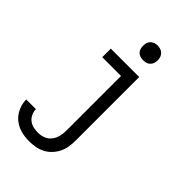

<svg xmlns="http://www.w3.org/2000/svg" viewBox="-278 -833 1157 1157"><g transform="rotate(45 300.0 -255.0)"><path d="M210 223Q186 223 162.5 219.5Q139 216 117 207Q95 198 76 182.5Q57 167 44.5 147Q32 127 25 104Q18 81 18 57H100Q101 77 109.5 96Q118 115 134 127.5Q150 140 170 144.5Q190 149 210 149Q234 149 257 140Q280 131 295 112Q310 93 316 68.5Q322 44 322 20V-447H162V-520H404V20Q404 47 400 73.5Q396 100 384.5 124Q373 148 354.5 168Q336 188 312.5 200.5Q289 213 262.5 218Q236 223 210 223ZM349 -608Q336 -608 324 -611.5Q312 -615 303 -624Q294 -633 290.5 -645Q287 -657 287 -670Q287 -683 290.5 -695Q294 -707 303 -716Q312 -725 324 -729Q336 -733 349 -733Q362 -733 374 -729Q386 -725 395 -716Q404 -707 408 -695Q412 -683 412 -670Q412 -657 408 -645Q404 -633 395 -624Q386 -615 374 -611.5Q362 -608 349 -608Z"/></g></svg>

Font: Zed Sans Extended
Style: Regular
Weight: 400
Width: 7
Designer: Belleve Invis
Foundry: Belleve Invis
Version: Version 1.0.0; ttfautohint (v1.8.4)